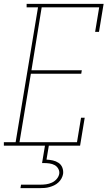

<svg xmlns="http://www.w3.org/2000/svg" viewBox="-49 -755 569 995"><path d="M-29 0V-18H32L148 -717H89V-735H488L464 -590H444L465 -717H167L114 -391H375L372 -373H111L52 -18H350L371 -145H390L366 0ZM57 220 60 202H160Q175 202 190 200Q205 198 219.5 191.5Q234 185 244.5 173Q255 161 258 146Q260 132 253 119.5Q246 107 234 100.5Q222 94 207.5 92Q193 90 179 90H169L184 0H204L192 72Q209 73 225 76.5Q241 80 254.5 89Q268 98 274 113.5Q280 129 278 146Q276 158 269.5 170Q263 182 253 191Q243 200 231.5 205.5Q220 211 207.5 214.5Q195 218 182.5 219Q170 220 157 220Z"/></svg>

Font: Iosevka Slab Thin
Style: Italic
Weight: 100
Italic angle: -9°
Monospace: yes
Designer: Belleve Invis
Foundry: Belleve Invis
Version: Version 11.1.1; ttfautohint (v1.8.3)